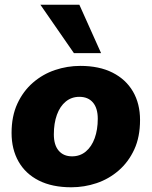

<svg xmlns="http://www.w3.org/2000/svg" viewBox="-20 -782 642 813"><path d="M282 11Q201 11 144.5 -17.5Q88 -46 58.5 -98Q29 -150 29 -219Q29 -290 53.5 -343Q78 -396 119.5 -432Q161 -468 213 -485.5Q265 -503 320 -503Q400 -503 456.5 -474.5Q513 -446 543 -394.5Q573 -343 573 -274Q573 -202 548.5 -149Q524 -96 482.5 -60Q441 -24 389 -6.5Q337 11 282 11ZM285 -120Q319 -120 343.5 -140.5Q368 -161 381 -197Q394 -233 394 -279Q394 -324 373.5 -348Q353 -372 316 -372Q283 -372 258.5 -352Q234 -332 221 -296Q208 -260 208 -213Q208 -168 228.5 -144Q249 -120 285 -120ZM293 -557 151 -762H316L408 -557Z"/></svg>

Font: Nunito Sans 12pt ExtraLight 12pt Black
Style: Italic
Weight: 900
Italic angle: -9°
Version: Version 3.101;gftools[0.9.27]